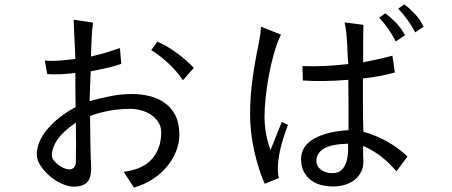

<svg xmlns="http://www.w3.org/2000/svg" viewBox="-20 -765 2040 866"><path d="M322 -30Q323 -70 323 -111.5Q323 -153 322 -212Q262 -170 238 -134Q214 -98 214 -64Q214 -52 223 -41Q232 -30 244 -21Q256 -12 269 -6.5Q282 -1 291 -1Q309 -1 315.5 -12Q322 -23 322 -30ZM789 -158Q789 -120 774.5 -83Q760 -46 733 -13.5Q706 19 668 43.5Q630 68 584 81L538 10Q624 -1 665.5 -48Q707 -95 707 -168Q707 -195 694 -214.5Q681 -234 661 -247.5Q641 -261 616 -267.5Q591 -274 568 -274Q474 -274 386 -242Q387 -164 388 -106.5Q389 -49 391 -16Q393 37 373 57Q353 77 314 77Q289 77 259.5 64Q230 51 205 29.5Q180 8 163 -17.5Q146 -43 146 -68Q146 -125 193.5 -182Q241 -239 321 -282Q320 -319 320 -355.5Q320 -392 320 -436Q280 -431 249 -430Q218 -429 193 -431L182 -492Q212 -489 245 -491.5Q278 -494 320 -499Q317 -555 315.5 -597.5Q314 -640 312 -676L400 -663Q395 -631 393.5 -594.5Q392 -558 390 -510Q432 -520 462 -529Q492 -538 521 -548L527 -477Q497 -466 464 -459Q431 -452 389 -443Q387 -408 386.5 -378Q386 -348 384 -309Q439 -324 484.5 -332.5Q530 -341 575 -341Q620 -341 659 -330.5Q698 -320 727 -298Q756 -276 772.5 -241.5Q789 -207 789 -158ZM805 -403Q780 -441 741.5 -477.5Q703 -514 662 -539L690 -577Q732 -559 775.5 -527.5Q819 -496 854 -459Z M1550 -117Q1474 -115 1440.5 -94.5Q1407 -74 1407 -39Q1407 -15 1428 0.5Q1449 16 1478 16Q1491 16 1503 12Q1515 8 1525 -3Q1535 -14 1541.5 -32.5Q1548 -51 1550 -81ZM1279 -202Q1233 -83 1233 -1Q1233 5 1234 15.5Q1235 26 1238 38L1174 64Q1159 31 1147 -8Q1135 -47 1126 -87.5Q1117 -128 1112.5 -169.5Q1108 -211 1108 -249Q1108 -330 1119 -409Q1130 -488 1146 -564Q1148 -577 1152 -597.5Q1156 -618 1157 -645L1247 -609Q1228 -568 1214.5 -519.5Q1201 -471 1192 -421Q1183 -371 1178 -323Q1173 -275 1173 -235Q1173 -213 1177.5 -176.5Q1182 -140 1200 -88L1251 -215ZM1768 8Q1739 -27 1703 -56Q1667 -85 1618 -107Q1618 -78 1618 -63.5Q1618 -49 1619 -40Q1620 -14 1610 7.5Q1600 29 1581.5 44.5Q1563 60 1537.5 68Q1512 76 1482 76Q1455 76 1429 69.5Q1403 63 1383 48Q1363 33 1350.5 9.5Q1338 -14 1338 -48Q1338 -105 1395 -138.5Q1452 -172 1552 -178Q1552 -234 1552 -289.5Q1552 -345 1551 -405Q1489 -400 1438 -399.5Q1387 -399 1346 -402L1344 -467Q1397 -465 1446 -467.5Q1495 -470 1551 -476Q1548 -509 1547.5 -530Q1547 -551 1546 -563Q1544 -595 1542 -617.5Q1540 -640 1534 -664L1619 -653Q1618 -628 1618 -585.5Q1618 -543 1618 -484Q1660 -492 1690.5 -499Q1721 -506 1750 -514L1761 -438Q1732 -430 1697 -423Q1662 -416 1617 -411Q1617 -345 1617 -286Q1617 -227 1619 -171Q1675 -155 1725.5 -127Q1776 -99 1818 -59ZM1765 -578Q1733 -641 1690 -685L1718 -705Q1743 -686 1766 -662.5Q1789 -639 1807 -606ZM1853 -619Q1820 -680 1776 -726L1804 -745Q1829 -726 1851.5 -702Q1874 -678 1891 -645Z"/></svg>

Font: NanumGothicCoding
Style: Regular
Weight: 400
Monospace: yes
Designer: Kwon Bruce; Nicolas Noh; Sung-woo Choi; Go-un Cha; Soo-hyun Park;
Foundry: NHN Corporation
Version: Version 2.000;PS 1;hotconv 1.0.49;makeotf.lib2.0.14853